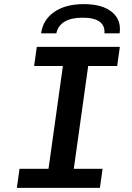

<svg xmlns="http://www.w3.org/2000/svg" viewBox="-20 -914 640 934"><path d="M62 0 75 -93H216L286 -593H146L159 -686H563L550 -593H409L339 -93H479L466 0ZM180 -752Q189 -818 244 -856Q299 -894 388 -894Q477 -894 524 -856Q571 -818 562 -752H488Q491 -789 464.5 -808.5Q438 -828 382 -828Q326 -828 294 -808.5Q262 -789 254 -752Z"/></svg>

Font: Chivo Mono Medium Medium
Style: Italic
Weight: 500
Italic angle: -8.05°
Monospace: yes
Version: Version 1.008